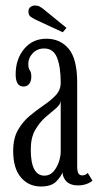

<svg xmlns="http://www.w3.org/2000/svg" viewBox="-20 -669 360 699"><path d="M129 10Q84.5 10 56.2 -23Q28 -56 28 -119.5Q28 -165.5 45.5 -196Q63 -226.5 88.8 -247.8Q114.5 -269 140.2 -286.5Q166 -304 183.5 -322.8Q201 -341.5 201 -368Q201 -425 187.8 -458.8Q174.5 -492.5 141 -492.5Q115.5 -492.5 99.2 -475.2Q83 -458 83 -436.5Q83 -420 88.5 -413Q94 -406 94 -389.5Q94 -374 86.5 -364Q79 -354 65.5 -354Q37 -354 37 -398.5Q37 -453.5 67.8 -490.8Q98.5 -528 149 -528Q199.5 -528 230.2 -491.2Q261 -454.5 261 -368V-64.5Q261 -44 265.8 -37.2Q270.5 -30.5 279.5 -30.5Q287 -30.5 292 -33.5Q297 -36.5 299.5 -39.5L316.5 -11.5Q310.5 -5 296 0.5Q281.5 6 263.5 6Q237.5 6 223.2 -7.2Q209 -20.5 207.5 -41.5Q203 -27.5 185.2 -8.8Q167.5 10 129 10ZM142 -29.5Q161.5 -29.5 174.8 -44.8Q188 -60 194.5 -80.2Q201 -100.5 201 -116V-302Q200 -288 183.2 -274.2Q166.5 -260.5 145.2 -242Q124 -223.5 108 -195.5Q92 -167.5 92 -124.5Q92 -29.5 142 -29.5ZM208.5 -551.5 109.5 -597.5Q97 -603.5 90.2 -609.2Q83.5 -615 83.5 -627Q83.5 -637.5 90.5 -643.2Q97.5 -649 108 -649Q117.5 -649 124.2 -645.2Q131 -641.5 138 -636L222 -567.5Z"/></svg>

Font: Imbue 10pt Light
Style: Regular
Weight: 300
Designer: Tyler Finck
Foundry: Etcetera Type Company
Version: Version 1.102; ttfautohint (v1.8.3)